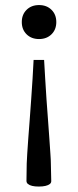

<svg xmlns="http://www.w3.org/2000/svg" viewBox="-20 -480 300 740"><path d="M82 217 83 150Q83.5 137 85 112Q86.5 87 89 53.5Q91.5 20 94.5 -18.5Q97.5 -57 100.2 -97.2Q103 -137.5 105.5 -176.5Q108 -215.5 109.5 -249H150Q152 -215.5 154.2 -176.5Q156.5 -137.5 159.2 -97.2Q162 -57 165 -18.5Q168 20 170.2 53.5Q172.5 87 174.2 112Q176 137 176 150L177.5 217Q178 224.5 172 229.2Q166 234 155.2 236.5Q144.5 239 129.5 239Q114.5 239 104 236.5Q93.5 234 87.8 229.2Q82 224.5 82 217ZM130.5 -329.5Q101 -329.5 82.5 -347.8Q64 -366 64 -395Q64 -424 82.5 -442.2Q101 -460.5 130.5 -460.5Q160 -460.5 178.5 -442.2Q197 -424 197 -395Q197 -366 178.5 -347.8Q160 -329.5 130.5 -329.5Z"/></svg>

Font: Newsreader
Style: Regular
Weight: 400
Designer: Hugues Gentile
Foundry: Production Type
Version: Version 1.003